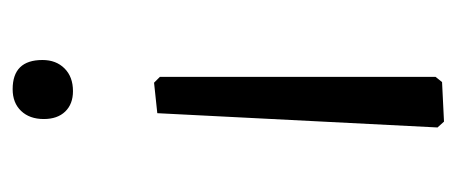

<svg xmlns="http://www.w3.org/2000/svg" viewBox="-224 -476 705 296"><g transform="rotate(90 128.0 -327.5)"><path d="M154 -218 176 -650 167 -660 106 -657 98 -647V-222L107 -213ZM151.5 -76C143.8 -84 133.3 -88 120 -88C105.3 -88 93.7 -83.7 85 -75C76.3 -66.3 72 -55 72 -41C72 -10.3 87 5 117 5C131 5 142.2 0.7 150.5 -8C158.8 -16.7 163 -28.3 163 -43C163 -57 159.2 -68 151.5 -76Z"/></g></svg>

Font: Alegreya Sans SC
Style: Regular
Weight: 400
Designer: Juan Pablo del Peral
Foundry: Huerta Tipografica
Version: Version 1.000;PS 001.000;hotconv 1.0.70;makeotf.lib2.5.58329